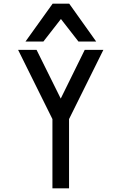

<svg xmlns="http://www.w3.org/2000/svg" viewBox="-20 -1020 658 1040"><path d="M118 -795 265 -1000H355L501 -795H405L310 -917L215 -795ZM264 0V-375L78 -750H178L309 -486L439 -750H540L354 -375V0Z"/></svg>

Font: Hermit
Style: Regular
Weight: 400
Designer: Pablo Caro
Version: Version 2.000;PS 002.000;hotconv 1.0.88;makeotf.lib2.5.64775